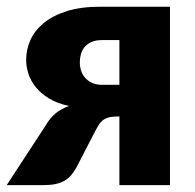

<svg xmlns="http://www.w3.org/2000/svg" viewBox="-26 -538 567 558"><path d="M468 -518.5V0H321V-199.5H315.5Q299.5 -199.5 289.2 -196.5Q279 -193.5 272.2 -188Q265.5 -182.5 261 -175.2Q256.5 -168 252 -159.5L196 -51Q188.5 -38 180.5 -28.5Q172.5 -19 161.5 -12.8Q150.5 -6.5 135.8 -3.2Q121 0 100.5 0H-6.5L106.5 -173Q119 -195 135.5 -208.5Q152 -222 174.5 -230Q140 -237.5 116.2 -252Q92.5 -266.5 77.8 -285Q63 -303.5 56.5 -324Q50 -344.5 50 -363.5Q50 -393.5 62.2 -421.2Q74.5 -449 100.8 -470.8Q127 -492.5 167.8 -505.5Q208.5 -518.5 266 -518.5ZM321 -291.5V-421.5H270.5Q252 -421.5 239.5 -415.8Q227 -410 219.5 -400.8Q212 -391.5 209 -380Q206 -368.5 206 -357.5Q206 -327 224 -309.2Q242 -291.5 270.5 -291.5Z"/></svg>

Font: Lato
Style: Regular
Weight: 900
Designer: Lukasz Dziedzic with Adam Twardoch and Botio Nikoltchev
Foundry: tyPoland Lukasz Dziedzic
Version: Version 2.010; 2014-09-01; http://www.latofonts.com/; ttfaut